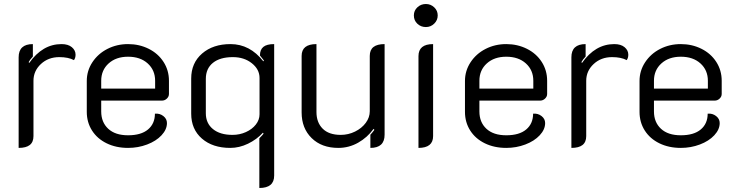

<svg xmlns="http://www.w3.org/2000/svg" viewBox="-20 -729 3669 958"><path d="M147 -326V-50Q147 -20 128.5 -5.5Q110 9 73 9V-443Q73 -509 144 -509V-447Q129 -431 123 -419L126 -415Q192 -509 287 -509Q320 -509 338.5 -493.5Q357 -478 357 -456Q357 -440 349 -429Q321 -444 276 -444Q221 -444 184 -409.5Q147 -375 147 -326Z M413 -171V-325Q413 -376 441 -418.5Q469 -461 516 -485Q563 -509 619 -509Q675 -509 722 -485.5Q769 -462 796 -420Q823 -378 823 -326V-260Q823 -247 812.5 -237Q802 -227 788 -227H485V-173Q485 -119 520 -86.5Q555 -54 619 -54Q684 -54 718.5 -83Q753 -112 753 -162Q777 -164 795 -150Q813 -136 813 -115Q813 -83 786 -54Q759 -25 714 -8Q669 9 619 9Q559 9 512 -14Q465 -37 439 -78Q413 -119 413 -171ZM754 -287V-326Q754 -379 717 -412.5Q680 -446 619 -446Q559 -446 522 -412.5Q485 -379 485 -326V-287Z M1348 147Q1348 209 1274 209V-39Q1289 -54 1295 -62L1292 -67Q1261 -33 1217.5 -12Q1174 9 1129 9Q1041 9 987.5 -37.5Q934 -84 934 -162V-337Q934 -415 988.5 -462Q1043 -509 1130 -509Q1227 -509 1294 -423L1297 -427L1277 -452Q1277 -481 1294 -495Q1311 -509 1348 -509ZM1007 -335V-164Q1007 -114 1042.5 -85Q1078 -56 1140 -56Q1176 -56 1207 -70Q1238 -84 1256.5 -107.5Q1275 -131 1275 -159V-340Q1275 -383 1236.5 -413.5Q1198 -444 1142 -444Q1078 -444 1042.5 -415.5Q1007 -387 1007 -335Z M1899 -57Q1899 9 1828 9V-57Q1836 -65 1848 -81L1844 -86Q1813 -43 1767 -17Q1721 9 1668 9Q1585 9 1535 -40Q1485 -89 1485 -168V-450Q1485 -509 1559 -509V-170Q1559 -118 1590 -87Q1621 -56 1680 -56Q1718 -56 1751.5 -72.5Q1785 -89 1805 -116Q1825 -143 1825 -174V-450Q1825 -480 1843.5 -494.5Q1862 -509 1899 -509Z M2045 -652Q2045 -676 2062.5 -692.5Q2080 -709 2105 -709Q2129 -709 2146.5 -692.5Q2164 -676 2164 -652Q2164 -628 2146.5 -611Q2129 -594 2105 -594Q2080 -594 2062.5 -610.5Q2045 -627 2045 -652ZM2068 -449Q2068 -509 2141 -509V-50Q2141 9 2068 9Z M2300 -171V-325Q2300 -376 2328 -418.5Q2356 -461 2403 -485Q2450 -509 2506 -509Q2562 -509 2609 -485.5Q2656 -462 2683 -420Q2710 -378 2710 -326V-260Q2710 -247 2699.5 -237Q2689 -227 2675 -227H2372V-173Q2372 -119 2407 -86.5Q2442 -54 2506 -54Q2571 -54 2605.5 -83Q2640 -112 2640 -162Q2664 -164 2682 -150Q2700 -136 2700 -115Q2700 -83 2673 -54Q2646 -25 2601 -8Q2556 9 2506 9Q2446 9 2399 -14Q2352 -37 2326 -78Q2300 -119 2300 -171ZM2641 -287V-326Q2641 -379 2604 -412.5Q2567 -446 2506 -446Q2446 -446 2409 -412.5Q2372 -379 2372 -326V-287Z M2905 -326V-50Q2905 -20 2886.5 -5.5Q2868 9 2831 9V-443Q2831 -509 2902 -509V-447Q2887 -431 2881 -419L2884 -415Q2950 -509 3045 -509Q3078 -509 3096.5 -493.5Q3115 -478 3115 -456Q3115 -440 3107 -429Q3079 -444 3034 -444Q2979 -444 2942 -409.5Q2905 -375 2905 -326Z M3171 -171V-325Q3171 -376 3199 -418.5Q3227 -461 3274 -485Q3321 -509 3377 -509Q3433 -509 3480 -485.5Q3527 -462 3554 -420Q3581 -378 3581 -326V-260Q3581 -247 3570.5 -237Q3560 -227 3546 -227H3243V-173Q3243 -119 3278 -86.5Q3313 -54 3377 -54Q3442 -54 3476.5 -83Q3511 -112 3511 -162Q3535 -164 3553 -150Q3571 -136 3571 -115Q3571 -83 3544 -54Q3517 -25 3472 -8Q3427 9 3377 9Q3317 9 3270 -14Q3223 -37 3197 -78Q3171 -119 3171 -171ZM3512 -287V-326Q3512 -379 3475 -412.5Q3438 -446 3377 -446Q3317 -446 3280 -412.5Q3243 -379 3243 -326V-287Z"/></svg>

Font: K2D Light
Style: Regular
Weight: 300
Designer: Katatrad Aksorn Co.,Ltd.
Foundry: Cadson Demak Co.,Ltd.
Version: Version 1.000; ttfautohint (v1.6)